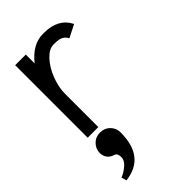

<svg xmlns="http://www.w3.org/2000/svg" viewBox="-243 -583 936 936"><g transform="rotate(-45 225.0 -115.5)"><path d="M184.1 95.2Q184.1 264.2 38.6 280.8L31.2 253.9Q55.2 245.1 78.4 225.1Q101.6 205.1 101.6 183.6Q101.6 156.2 85 151.4Q63 145 52 129.6Q41 114.3 41 95.2Q41 66.4 61.3 45.4Q81.5 24.4 112.3 24.4Q143.1 24.4 163.6 44.9Q184.1 65.4 184.1 95.2ZM125.5 0H52.2V-500H125.5V-439Q183.6 -512.2 254.9 -512.2H263.7Q360.8 -512.2 397.5 -439L332 -405.8Q323.2 -422.9 308.1 -430.9Q293 -439 263.7 -439H254.9Q225.1 -439 194.6 -406.5Q164.1 -374 144.8 -324.7Q125.5 -275.4 125.5 -229.5Z"/></g></svg>

Font: Anka/Coder Narrow
Style: Regular
Weight: 400
Width: 3
Monospace: yes
Version: Version 001.100